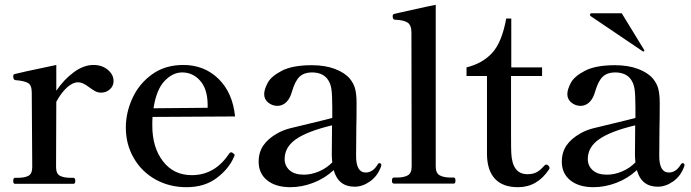

<svg xmlns="http://www.w3.org/2000/svg" viewBox="-20 -764 2871 798"><path d="M452 -427Q452 -407 437 -393Q422 -379 400 -379Q387 -379 376.5 -384.5Q366 -390 351 -401Q324 -422 305 -422Q282 -422 258 -400Q234 -378 214 -341L213 -70Q213 -42 229 -33.5Q245 -25 274 -25H285Q293 -25 293 -12Q293 0 285 0H42Q35 0 35 -12Q35 -25 42 -25H54Q83 -25 98.5 -33.5Q114 -42 114 -70L112 -379Q112 -410 96.5 -419Q81 -428 44 -431Q35 -432 35 -447Q35 -454 40 -456Q52 -460 214 -494V-387Q246 -434 287 -464Q328 -494 368 -494Q404 -494 428 -474Q452 -454 452 -427Z M955 -119Q955 -116 952 -111Q931 -62 880.5 -24Q830 14 755 14Q684 14 626.5 -18Q569 -50 536 -107Q503 -164 503 -234Q503 -296 530.5 -356Q558 -416 612 -455Q666 -494 742 -494Q829 -494 888 -436.5Q947 -379 957 -280L614 -278Q613 -267 613 -242Q613 -151 657.5 -93.5Q702 -36 777 -36Q873 -36 932 -125Q936 -131 941 -131Q945 -131 949 -127Q955 -123 955 -119ZM618 -314 843 -316V-331Q842 -395 811.5 -429Q781 -463 737 -463Q698 -463 664 -427.5Q630 -392 618 -314Z M1565 -78 1564 -73Q1550 -33 1518.5 -10.5Q1487 12 1454 12Q1386 12 1367 -57Q1329 -22 1281.5 -4Q1234 14 1187 14Q1126 14 1090.5 -14.5Q1055 -43 1055 -92Q1055 -131 1074.5 -159.5Q1094 -188 1133 -210Q1156 -223 1184.5 -230.5Q1213 -238 1269 -251Q1345 -269 1361 -274V-318Q1361 -372 1357 -396.5Q1353 -421 1339 -438Q1318 -463 1276 -463Q1245 -463 1226 -446Q1207 -429 1194 -385Q1186 -355 1170 -339.5Q1154 -324 1133 -324Q1112 -324 1095 -337.5Q1078 -351 1078 -373Q1078 -392 1092.5 -419.5Q1107 -447 1151.5 -470Q1196 -493 1276 -493Q1331 -493 1372 -477.5Q1413 -462 1434 -437Q1451 -416 1456.5 -393Q1462 -370 1462 -336Q1462 -273 1461 -236L1460 -116Q1460 -47 1500 -47Q1530 -47 1550 -81Q1553 -86 1557 -86Q1560 -86 1562.5 -84Q1565 -82 1565 -78ZM1361 -89Q1359 -109 1359 -121L1360 -243Q1259 -219 1211 -186Q1163 -153 1163 -103Q1163 -75 1183.5 -56.5Q1204 -38 1243 -38Q1273 -38 1304.5 -51Q1336 -64 1361 -89Z M1617 -1Q1609 -1 1609 -13Q1609 -26 1617 -26H1629Q1658 -26 1674.5 -35Q1691 -44 1691 -72L1690 -629Q1690 -660 1673.5 -670.5Q1657 -681 1622 -682Q1612 -682 1612 -697Q1612 -704 1618 -706L1648 -713Q1777 -742 1791 -744V-72Q1791 -44 1808 -35Q1825 -26 1854 -26H1866Q1873 -26 1873 -13Q1873 -1 1866 -1Z M2004 -122V-448H1919V-484Q1985 -500 2025.5 -544Q2066 -588 2084 -687H2105V-484H2233V-448H2104V-212Q2104 -139 2105 -128Q2109 -40 2172 -40Q2194 -40 2209 -47.5Q2224 -55 2241 -74Q2246 -80 2250 -80Q2255 -80 2259.5 -75.5Q2264 -71 2264 -66Q2264 -62 2262 -60Q2213 14 2133 14Q2070 14 2037.5 -20.5Q2005 -55 2004 -122Z M2825 -78 2824 -73Q2810 -33 2778.5 -10.5Q2747 12 2714 12Q2646 12 2627 -57Q2589 -22 2541.5 -4Q2494 14 2447 14Q2386 14 2350.5 -14.5Q2315 -43 2315 -92Q2315 -131 2334.5 -159.5Q2354 -188 2393 -210Q2416 -223 2444.5 -230.5Q2473 -238 2529 -251Q2605 -269 2621 -274V-318Q2621 -372 2617 -396.5Q2613 -421 2599 -438Q2578 -463 2536 -463Q2505 -463 2486 -446Q2467 -429 2454 -385Q2446 -355 2430 -339.5Q2414 -324 2393 -324Q2372 -324 2355 -337.5Q2338 -351 2338 -373Q2338 -392 2352.5 -419.5Q2367 -447 2411.5 -470Q2456 -493 2536 -493Q2591 -493 2632 -477.5Q2673 -462 2694 -437Q2711 -416 2716.5 -393Q2722 -370 2722 -336Q2722 -273 2721 -236L2720 -116Q2720 -47 2760 -47Q2790 -47 2810 -81Q2813 -86 2817 -86Q2820 -86 2822.5 -84Q2825 -82 2825 -78ZM2621 -89Q2619 -109 2619 -121L2620 -243Q2519 -219 2471 -186Q2423 -153 2423 -103Q2423 -75 2443.5 -56.5Q2464 -38 2503 -38Q2533 -38 2564.5 -51Q2596 -64 2621 -89ZM2651 -551 2654 -550Q2656 -550 2657 -551.5Q2658 -553 2658 -554L2657 -557L2564 -709H2439Q2436 -709 2434 -707Q2432 -705 2432 -703Q2432 -699 2435 -697Z"/></svg>

Font: Shippori Mincho SemiBold
Style: Regular
Weight: 600
Designer: FONTDASU
Foundry: FONTDASU / Google Inc. / but / Adobe
Version: Version 3.110; ttfautohint (v1.8.3)